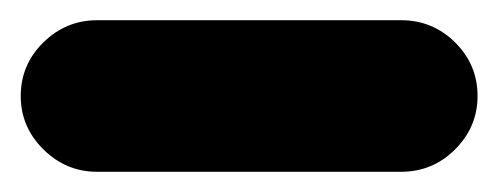

<svg xmlns="http://www.w3.org/2000/svg" viewBox="-95 -116 487 188"><path d="M372.6 -22Q372.6 8.3 350.6 30.3Q328.6 52.2 297.9 52.2H0Q-30.3 52.2 -52.5 30.3Q-74.7 8.3 -74.7 -22Q-74.7 -52.7 -52.5 -74.5Q-30.3 -96.2 0 -96.2H297.9Q328.6 -96.2 350.6 -74.5Q372.6 -52.7 372.6 -22Z"/></svg>

Font: Mikhak-FD ExtraBold
Style: Regular
Weight: 800
Designer: Amin Abedi
Version: Version 3.2